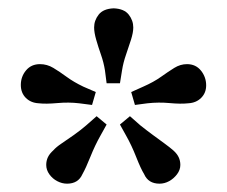

<svg xmlns="http://www.w3.org/2000/svg" viewBox="-20 -844 544 461"><path d="M363 -403Q336 -403 326 -426Q318 -439 307 -467Q296 -495 283 -518L268 -545L292 -565L317 -543Q332 -531 347 -520Q362 -509 375 -499.5Q388 -490 396 -483Q405 -475 409 -466.5Q413 -458 413 -448Q413 -436 405 -425.5Q397 -415 386 -409Q375 -403 363 -403ZM141 -403Q129 -403 117.5 -409Q106 -415 98.5 -425.5Q91 -436 91 -448Q91 -458 95 -466.5Q99 -475 108 -483Q115 -491 128.5 -500Q142 -509 157.5 -520Q173 -531 187 -543L212 -565L236 -545L221 -518Q208 -495 197 -467.5Q186 -440 178 -426Q168 -403 141 -403ZM73 -596Q54 -597 42 -609Q30 -621 30 -640Q30 -660 42.5 -675Q55 -690 76 -690Q93 -690 108 -681Q123 -672 140 -659.5Q157 -647 180 -636L210 -623L201 -592L170 -596Q145 -599 117.5 -596.5Q90 -594 73 -596ZM236 -644 232 -675Q229 -694 222.5 -712.5Q216 -731 211 -748.5Q206 -766 206 -778Q206 -795 217 -809Q228 -823 253 -824Q278 -823 289 -809Q300 -795 300 -778Q300 -766 294.5 -748.5Q289 -731 282.5 -712.5Q276 -694 273 -675L268 -644ZM432 -596Q414 -594 387.5 -596.5Q361 -599 334 -596L304 -592L295 -623L324 -636Q349 -647 366.5 -659.5Q384 -672 398.5 -681Q413 -690 429 -690Q450 -690 462.5 -674.5Q475 -659 475 -639Q475 -621 463 -609Q451 -597 432 -596Z"/></svg>

Font: BioRhyme ExtraBold
Style: Regular
Weight: 400
Version: Version 1.600;gftools[0.9.33]